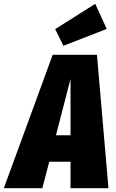

<svg xmlns="http://www.w3.org/2000/svg" viewBox="-78 -982 604 1002"><path d="M488 0H290V-138H179L143 0H-58L197 -696H428ZM214 -276H290V-570ZM419 -962 479 -831 253 -743 210 -830Z"/></svg>

Font: Fira Sans Extra Condensed Black
Style: Italic
Weight: 900
Width: 3
Italic angle: -8°
Designer: Carrois Corporate & Edenspiekermann AG
Foundry: Carrois Corporate GbR & Edenspiekermann AG
Version: Version 4.203